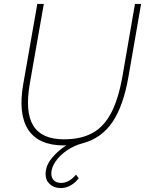

<svg xmlns="http://www.w3.org/2000/svg" viewBox="-20 -730 741 973"><path d="M664 -710H695L632 -347Q606 -194 550 -111.5Q494 -29 399 -4Q356 7 319.5 32Q283 57 261.5 88.5Q240 120 240 149Q240 171 253 184Q266 197 290 197Q309 197 328 187Q347 177 365 155L379 173Q363 195 339 209Q315 223 289 223Q254 223 232.5 203.5Q211 184 211 153Q211 110 242.5 71.5Q274 33 316 7H304Q176 7 123.5 -72Q71 -151 98 -305L169 -710H202L131 -306Q106 -163 148.5 -93.5Q191 -24 304 -24Q391 -24 449.5 -56.5Q508 -89 544.5 -160Q581 -231 601 -346Z"/></svg>

Font: Livvic Thin
Style: Italic
Weight: 250
Italic angle: -10°
Designer: Jacques Le Bailly, Baron von Fonthausen
Version: Version 1.001; ttfautohint (v1.8.2)